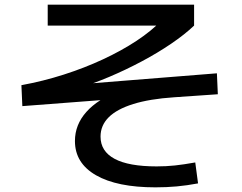

<svg xmlns="http://www.w3.org/2000/svg" viewBox="-20 -765 1040 825"><path d="M648 40Q483 40 392.5 -12Q302 -64 302 -159Q302 -229 351 -284Q400 -339 493 -375L495 -341L76 -309L72 -399Q165 -416 254 -444.5Q343 -473 422.5 -510Q502 -547 566.5 -589.5Q631 -632 675 -678L706 -655H185V-745H814V-655Q774 -617 716 -577.5Q658 -538 589.5 -501.5Q521 -465 449 -434.5Q377 -404 308 -384L286 -400L912 -450L916 -360L728 -347Q623 -340 552.5 -318Q482 -296 447 -261Q412 -226 412 -178Q412 -115 472.5 -82.5Q533 -50 653 -50Q694 -50 731.5 -54Q769 -58 819 -67L831 23Q783 32 739.5 36Q696 40 648 40Z"/></svg>

Font: M PLUS 1 Medium
Style: Regular
Weight: 500
Designer: Coji Morishita
Foundry: UNDERFOREST DESIGN
Version: Version 1.001